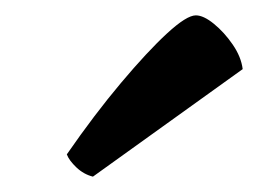

<svg xmlns="http://www.w3.org/2000/svg" viewBox="-20 -795 336 250"><path d="M101 -565Q89 -568 79.5 -577Q70 -586 67 -594Q103 -646 137.5 -687Q172 -728 197.5 -751.5Q223 -775 235 -775Q245 -775 258.5 -764Q272 -753 283 -737Q294 -721 296 -705Z"/></svg>

Font: Texturina
Style: Bold Italic
Weight: 700
Italic angle: -11°
Designer: Guillermo Torres Carreño
Foundry: Omnibus-Type
Version: Version 1.002; ttfautohint (v1.8.3)